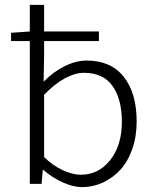

<svg xmlns="http://www.w3.org/2000/svg" viewBox="-20 -747 640 780"><path d="M313 13.2Q277.8 13.2 234.9 -6.1Q191.9 -25.4 155.8 -57.1H153.8L148.9 0H101.1V-580.1H24.9V-613.8L101.1 -619.1V-727.1H159.2V-619.1H381.8V-580.1H159.2V-522L157.2 -415Q194.8 -454.1 241.5 -477.5Q288.1 -501 332 -501Q430.7 -501 482.9 -434.8Q535.2 -368.7 535.2 -252.9Q535.2 -191.9 517.1 -140.9Q499 -89.8 468.3 -56.6Q437.5 -23.4 397.5 -5.1Q357.4 13.2 313 13.2ZM308.1 -37.1Q380.9 -37.1 428 -96.9Q475.1 -156.7 475.1 -252Q475.1 -343.8 437.3 -397.5Q399.4 -451.2 320.8 -451.2Q284.7 -451.2 242.9 -428.5Q201.2 -405.8 159.2 -361.8V-108.9Q195.8 -73.2 235.8 -55.2Q275.9 -37.1 308.1 -37.1Z"/></svg>

Font: Office Code Pro Light
Style: Regular
Weight: 300
Designer: Nathan Rutzky & Paul D. Hunt
Foundry: Adobe Systems Incorporated
Version: Version 1.004;PS 001.004;hotconv 1.0.70;makeotf.lib2.5.58329